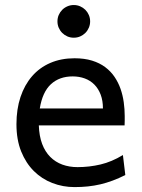

<svg xmlns="http://www.w3.org/2000/svg" viewBox="-20 -743 575 775"><path d="M136.7 -236.8Q138.2 -193.8 150.1 -162.1Q162.1 -130.4 182.9 -109.6Q203.6 -88.9 231.7 -78.6Q259.8 -68.4 293 -68.4Q340.3 -68.4 385.7 -79.1Q431.2 -89.8 476.1 -117.2L485.8 -36.6Q460 -23.4 435.1 -14.2Q410.2 -4.9 385.3 1Q360.4 6.8 334.7 9.5Q309.1 12.2 280.8 12.2Q233.9 12.2 191.4 -4.2Q148.9 -20.5 116.7 -52.5Q84.5 -84.5 65.4 -131.8Q46.4 -179.2 46.4 -241.7Q46.4 -302.2 62.7 -351.3Q79.1 -400.4 109.4 -435.3Q139.6 -470.2 183.1 -489Q226.6 -507.8 280.8 -507.8Q320.8 -507.8 351.6 -498.3Q382.3 -488.8 404.8 -471.9Q427.2 -455.1 442.4 -432.6Q457.5 -410.2 466.6 -384.3Q475.6 -358.4 479.5 -330.3Q483.4 -302.2 483.4 -274.9V-255.9Q483.4 -243.7 482.9 -236.8ZM273.4 -434.6Q219.7 -434.6 185.5 -403.1Q151.4 -371.6 140.6 -305.2H395.5Q395.5 -336.4 386.5 -360.6Q377.4 -384.8 361.1 -401.4Q344.7 -418 322.3 -426.3Q299.8 -434.6 273.4 -434.6ZM211.9 -656.7Q211.9 -670.4 217 -682.4Q222.2 -694.3 231.2 -703.4Q240.2 -712.4 252.2 -717.5Q264.2 -722.7 277.8 -722.7Q291.5 -722.7 303.5 -717.5Q315.4 -712.4 324.5 -703.4Q333.5 -694.3 338.6 -682.4Q343.8 -670.4 343.8 -656.7Q343.8 -643.1 338.6 -631.1Q333.5 -619.1 324.5 -610.1Q315.4 -601.1 303.5 -595.9Q291.5 -590.8 277.8 -590.8Q264.2 -590.8 252.2 -595.9Q240.2 -601.1 231.2 -610.1Q222.2 -619.1 217 -631.1Q211.9 -643.1 211.9 -656.7Z"/></svg>

Font: Andika Phon
Style: Regular
Weight: 400
Designer: Victor Gaultney, Annie Olsen, Julie Remington, Don Collingsworth, Eric Hays, Becca Hirsbrunner
Foundry: SIL International
Version: Version 5.000